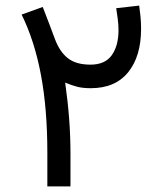

<svg xmlns="http://www.w3.org/2000/svg" viewBox="-20 -669 584 689"><path d="M149.9 -121.1Q149.9 -277.3 127 -399.9Q104 -522.5 57.6 -616.7L133.3 -644Q144.5 -614.7 155.8 -585.7Q167 -556.6 177.7 -527.3Q194.8 -482.4 224.1 -459.7Q253.4 -437 304.7 -437Q356.9 -437 381.1 -470.9Q405.3 -504.9 405.3 -561.5Q405.3 -581.1 402.3 -602.8Q399.4 -624.5 397 -639.6L479.5 -648.9Q481.9 -632.8 484.1 -610.4Q486.3 -587.9 486.3 -566.4Q486.3 -466.8 439.9 -409.7Q393.6 -352.5 305.7 -352.5Q278.3 -352.5 259 -357.2Q239.7 -361.8 213.9 -372.6Q223.6 -303.2 228.3 -240.5Q232.9 -177.7 232.9 -119.6V0H149.9Z"/></svg>

Font: Vazir FD-WOL
Style: Regular-FD-WOL
Weight: 400
Designer: Saber Rastikerdar
Foundry: Saber Rastikerdar
Version: Version 30.1.0